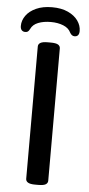

<svg xmlns="http://www.w3.org/2000/svg" viewBox="-59 -910 439 946"><g transform="rotate(5 160.0 -437.0)"><path d="M152 2Q128 2 117 -4.5Q106 -11 106 -23V-677Q106 -689 117 -695.5Q128 -702 152 -702H168Q194 -702 204.5 -695.5Q215 -689 215 -677V-23Q215 -11 204.5 -4.5Q194 2 168 2ZM38 -743Q27 -743 20.5 -750Q14 -757 14 -771Q14 -798 31 -822Q48 -846 81 -861Q114 -876 160 -876Q206 -876 238.5 -861Q271 -846 288 -822Q305 -798 305 -771Q305 -757 299 -750Q293 -743 282 -743Q268 -743 259 -759Q249 -781 222 -792Q195 -803 160 -803Q124 -803 97.5 -792.5Q71 -782 61 -760Q56 -750 51 -746.5Q46 -743 38 -743Z"/></g></svg>

Font: Asap Expanded Medium
Style: Regular
Weight: 500
Width: 7
Designer: Pablo Cosgaya
Foundry: Omnibus-Type
Version: Version 3.001